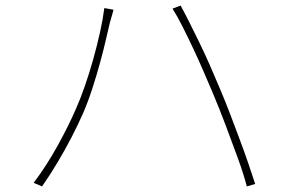

<svg xmlns="http://www.w3.org/2000/svg" viewBox="-20 -695 1040 690"><path d="M253 -304Q269 -340 285 -386Q301 -432 315 -482Q329 -532 339.5 -579.5Q350 -627 355 -666L388 -660Q386 -652 384 -645.5Q382 -639 380 -631.5Q378 -624 375 -614Q370 -594 361.5 -556.5Q353 -519 340.5 -473Q328 -427 312.5 -379Q297 -331 279 -289Q260 -246 237 -201.5Q214 -157 187.5 -112.5Q161 -68 131 -25L101 -38Q149 -102 188.5 -174Q228 -246 253 -304ZM745 -360Q729 -398 711 -439.5Q693 -481 673.5 -522.5Q654 -564 635.5 -600.5Q617 -637 600 -664L629 -675Q643 -650 660.5 -615Q678 -580 697.5 -540Q717 -500 736 -456.5Q755 -413 773 -370Q790 -330 807.5 -284Q825 -238 842 -192.5Q859 -147 873 -106Q887 -65 897 -34L867 -25Q856 -68 835 -126Q814 -184 790.5 -246Q767 -308 745 -360Z"/></svg>

Font: Noto Sans TC Thin
Style: Regular
Weight: 100
Designer: Ryoko NISHIZUKA 西塚涼子 (kana, bopomofo & ideographs); Paul D. Hunt (Latin, Greek & Cyrillic); Sandoll Communications 산돌커뮤니
Foundry: Adobe
Version: Version 2.004-H2;hotconv 1.0.118;makeotfexe 2.5.65603